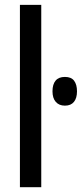

<svg xmlns="http://www.w3.org/2000/svg" viewBox="-20 -780 341 800"><path d="M151.9 0H63V-759.8H151.9ZM250.5 -459.5Q276.9 -459.5 288.8 -443.6Q300.8 -427.7 300.8 -399.4Q300.8 -371.1 288.1 -355.5Q275.4 -339.8 250.5 -339.8Q226.1 -339.8 212.4 -355.5Q198.7 -371.1 198.7 -399.4Q198.7 -428.7 211.7 -444.1Q224.6 -459.5 250.5 -459.5Z"/></svg>

Font: Open Sans Condensed Medium
Style: Regular
Weight: 500
Width: 3
Designer: Monotype Design Team
Foundry: Monotype Imaging Inc.
Version: Version 3.000